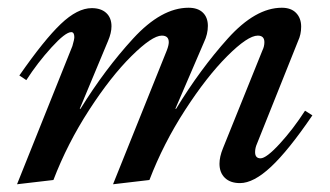

<svg xmlns="http://www.w3.org/2000/svg" viewBox="-20 -465 853 496"><path d="M167 -346Q172 -363 172 -369Q172 -382 164 -382Q149 -382 113 -342.5Q77 -303 48 -258L30 -270Q94 -362 137 -403Q180 -444 217 -444Q241 -444 254.5 -431.5Q268 -419 268 -397Q268 -380 259 -359L186 -184H188Q251 -286 324 -365.5Q397 -445 467 -445Q491 -445 504 -432.5Q517 -420 517 -398Q517 -377 507 -356L433 -184H435Q497 -286 568.5 -365.5Q640 -445 708 -445Q732 -445 745 -431.5Q758 -418 758 -396Q758 -376 750 -359L644 -94Q639 -83 639 -72Q639 -56 653 -56Q668 -56 702.5 -93.5Q737 -131 768 -179L787 -167Q725 -76 680 -34Q635 8 600 8Q575 8 561 -5.5Q547 -19 547 -42Q547 -60 556 -82L658 -335Q663 -345 663 -356Q663 -373 646 -373Q620 -373 567 -320Q514 -267 458 -180.5Q402 -94 366 0L272 11L411 -335Q416 -348 416 -356Q416 -373 398 -373Q373 -373 319.5 -320Q266 -267 210 -180.5Q154 -94 118 0L24 11Z"/></svg>

Font: Ibarra Real Nova
Style: Italic
Weight: 400
Italic angle: -22°
Designer: Jose Maria Ribagorda & Octavio Pardo
Foundry: Octavio Pardo
Version: Version 1.014